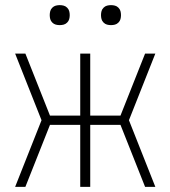

<svg xmlns="http://www.w3.org/2000/svg" viewBox="-20 -729 665 749"><path d="M39 0 142 -260 39 -520H79L175 -278H293V-520H332V-278H450L546 -520H586L483 -260L586 0H546L450 -242H332V0H293V-242H175L79 0ZM413 -631Q405 -631 397.5 -633Q390 -635 384 -641Q378 -647 376 -654.5Q374 -662 374 -670Q374 -678 376 -685.5Q378 -693 384 -699Q390 -705 397.5 -707Q405 -709 413 -709Q421 -709 428.5 -707Q436 -705 442 -699Q448 -693 450 -685.5Q452 -678 452 -670Q452 -662 450 -654.5Q448 -647 442 -641Q436 -635 428.5 -633Q421 -631 413 -631ZM213 -631Q205 -631 197.5 -633Q190 -635 184 -641Q178 -647 176 -654.5Q174 -662 174 -670Q174 -678 176 -685.5Q178 -693 184 -699Q190 -705 197.5 -707Q205 -709 213 -709Q221 -709 228.5 -707Q236 -705 242 -699Q248 -693 250 -685.5Q252 -678 252 -670Q252 -662 250 -654.5Q248 -647 242 -641Q236 -635 228.5 -633Q221 -631 213 -631Z"/></svg>

Font: Zed Sans Extralight
Style: Regular
Weight: 200
Designer: Belleve Invis
Foundry: Belleve Invis
Version: Version 1.0.0; ttfautohint (v1.8.4)